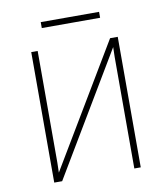

<svg xmlns="http://www.w3.org/2000/svg" viewBox="-75 -702 665 765"><g transform="rotate(-10 258.0 -319.5)"><path d="M83 0V-528H109V-117Q109 -94 109 -76Q109 -58 108 -36L402 -528H433V0H407V-410Q407 -433 407 -450.5Q407 -468 408 -491L115 0ZM377 -639V-615H141V-639Z"/></g></svg>

Font: Noto Sans SemiCondensed Thin
Style: Regular
Weight: 100
Width: 4
Designer: Monotype Design Team
Foundry: Monotype Imaging Inc.
Version: Version 2.013; ttfautohint (v1.8.4.7-5d5b)